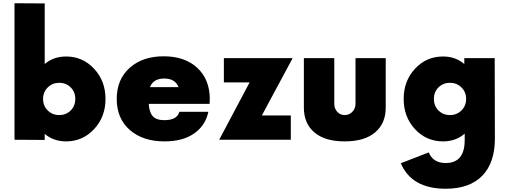

<svg xmlns="http://www.w3.org/2000/svg" viewBox="-20 -856 3120 1176"><path d="M385 -510Q486.2 -510 556.2 -435Q626.2 -360 626.2 -250Q626.2 -140 556.2 -65Q486.2 10 385 10Q307.5 10 253.8 -36.2V1.2L68.8 0V-836.2L253.8 -835V-463.8Q307.5 -510 385 -510ZM342.5 -151.2Q385 -151.2 413.1 -179.4Q441.2 -207.5 441.2 -250Q441.2 -292.5 413.1 -320.6Q385 -348.8 342.5 -348.8Q301.2 -348.8 272.5 -320.6Q243.8 -292.5 243.8 -250Q243.8 -207.5 272.5 -179.4Q301.2 -151.2 342.5 -151.2Z M1265 -251.2 1263.8 -220H891.2Q893.8 -168.8 915.6 -144.4Q937.5 -120 986.2 -120Q1065 -120 1078.8 -171.2H1256.2Q1238.8 -87.5 1169.4 -38.8Q1100 10 987.5 10Q855 10 775 -60Q695 -130 695 -250Q695 -370 774.4 -440.6Q853.8 -511.2 982.5 -511.2Q1111.2 -511.2 1187.5 -441.2Q1263.8 -371.2 1265 -251.2ZM986.2 -375Q918.8 -375 898.8 -322.5H1073.8Q1052.5 -375 986.2 -375Z M1772.5 -500 1583.8 -148.8H1761.2V0H1322.5L1508.8 -351.2H1351.2V-500Z M1841.2 -196.2V-500H2027.5V-220Q2027.5 -191.2 2045.6 -171.2Q2063.8 -151.2 2091.2 -151.2Q2118.8 -151.2 2138.1 -171.2Q2157.5 -191.2 2157.5 -220V-500H2342.5V-196.2Q2342.5 -100 2277.5 -45Q2212.5 10 2091.2 10Q1970 10 1905.6 -45Q1841.2 -100 1841.2 -196.2Z M3010 -500 3011.2 -7.5Q3011.2 141.2 2933.8 220.6Q2856.2 300 2710 300Q2501.2 300 2435 143.8L2606.2 77.5Q2632.5 142.5 2710 142.5Q2826.2 142.5 2826.2 2.5V-37.5Q2772.5 10 2693.8 10Q2591.2 10 2521.9 -65Q2452.5 -140 2452.5 -250Q2452.5 -360 2521.9 -435Q2591.2 -510 2693.8 -510Q2770 -510 2823.8 -463.8V-500ZM2736.2 -151.2Q2777.5 -151.2 2806.2 -179.4Q2835 -207.5 2835 -250Q2835 -292.5 2806.2 -320.6Q2777.5 -348.8 2736.2 -348.8Q2693.8 -348.8 2665.6 -320.6Q2637.5 -292.5 2637.5 -250Q2637.5 -207.5 2665.6 -179.4Q2693.8 -151.2 2736.2 -151.2Z"/></svg>

Font: Now Alt Black
Style: Regular
Weight: 900
Designer: Alfredo Marco Pradil
Foundry: Alfredo Marco Pradil
Version: Version 1.002;PS 001.002;hotconv 1.0.88;makeotf.lib2.5.64775